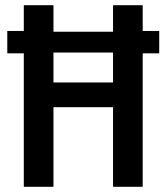

<svg xmlns="http://www.w3.org/2000/svg" viewBox="-20 -718 640 738"><path d="M414.5 0V-306H185.5V0H71.5V-513H8V-599H71.5V-698H185.5V-596H414.5V-698H528.5V-599H592V-513H528.5V0ZM185.5 -401H414.5V-516H185.5Z"/></svg>

Font: Lilex Medium
Style: Regular
Weight: 500
Designer: Mike Abbink, Paul van der Laan, Pieter van Rosmalen, Mikhael Khrustik
Foundry: Mikhael Khrustik
Version: Version 1.100